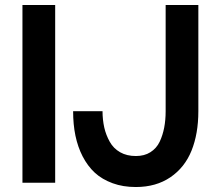

<svg xmlns="http://www.w3.org/2000/svg" viewBox="-20 -731 873 768"><path d="M272.5 -286.1C272.5 -251.5 275.4 -218.8 281.7 -188.5C288.1 -158.2 297.4 -130.9 310.5 -105.5C323.7 -80.1 339.8 -58.1 359.4 -40C378.9 -22 402.8 -8.3 430.7 2C458.5 12.2 489.3 17.1 523.4 17.1C577.6 17.1 623.5 3.9 661.6 -22C699.7 -47.9 728 -83.5 746.1 -128.4C764.2 -173.3 773.4 -226.1 773.4 -286.1V-710.9H642.6V-286.1C642.6 -262.2 640.6 -240.2 636.7 -220.2C632.8 -200.2 627 -181.6 618.7 -164.1C610.4 -146.5 597.7 -132.3 581.5 -122.1C565.4 -111.8 545.9 -106.9 523.4 -106.9C499.5 -106.9 478.5 -111.8 460.4 -122.1C442.4 -132.3 428.7 -146.5 418.9 -164.1C409.2 -181.6 401.4 -201.2 397 -221.2C392.6 -241.2 390.1 -263.2 390.1 -286.1ZM69.8 0H200.7V-710.9H69.8Z"/></svg>

Font: Tuffy
Style: Bold
Weight: 700
Designer: Thatcher Ulrich, Karoly Barta, Michael Everson
Version: Version 001.270